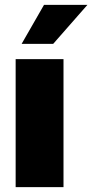

<svg xmlns="http://www.w3.org/2000/svg" viewBox="-20 -764 377 784"><path d="M43.9 0V-522.5H239.3V0ZM68.4 -585 159.7 -744.1H336.9L197.3 -585Z"/></svg>

Font: Inter 28pt Black
Style: Regular
Weight: 900
Designer: Rasmus Andersson
Foundry: rsms
Version: Version 4.001;git-66647c0bb